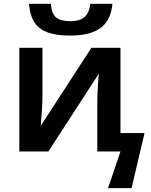

<svg xmlns="http://www.w3.org/2000/svg" viewBox="-20 -792 788 1004"><path d="M346.2 -606C502.4 -606 558.1 -669.4 567.9 -772H452.1C444.8 -704.1 407.7 -681.2 349.1 -681.2C314.5 -681.2 289.1 -687.5 273.4 -700.7C257.8 -713.9 248.5 -737.3 246.1 -772H131.8C140.6 -666.5 186.5 -606 346.2 -606ZM668 191.9 735.8 -96.2H609.9V-542H458L192.9 -133.8C196.8 -173.3 202.1 -245.6 202.1 -290V-542H81.1V0H232.9L497.1 -407.2C493.2 -374.5 488.8 -299.3 488.8 -254.9V0H609.9L544.9 191.9Z"/></svg>

Font: Noto Reveo Sans
Style: Regular
Weight: 600
Designer: Monotype Design Team
Foundry: Monotype Imaging Inc.
Version: Version 2.007